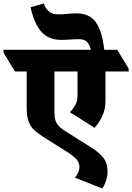

<svg xmlns="http://www.w3.org/2000/svg" viewBox="-94 -914 762 1107"><path d="M452 -177 309 -267Q329 -287 341 -310Q353 -333 353 -361V-502H220V-262Q220 -227 232.5 -204.5Q245 -182 279 -160L438 -60Q473 -38 499.5 -7Q526 24 526 75Q526 104 516.5 130.5Q507 157 496 173L338 110Q364 78 364 49Q364 23 345 2.5Q326 -18 276 -49L155 -125Q127 -143 105.5 -162Q84 -181 72 -211Q60 -241 60 -292V-502H-8L-74 -611V-627H582L648 -518V-502H514V-331Q514 -286 497 -248Q480 -210 452 -177ZM434 -612Q424 -656 408.5 -672Q393 -688 361 -688Q337 -688 310 -686Q283 -684 259 -684Q189 -684 147 -728Q105 -772 82 -872L158 -894Q171 -860 190.5 -845.5Q210 -831 244 -831Q268 -831 295 -834Q322 -837 346 -837Q396 -837 428.5 -815.5Q461 -794 480.5 -745Q500 -696 509 -612Z"/></svg>

Font: Noto Serif Devanagari Black
Style: Regular
Weight: 900
Designer: Universal Thirst, Indian Type Foundry and the Monotype Design Team
Foundry: Monotype Imaging Inc.
Version: Version 2.004; ttfautohint (v1.8.4.7-5d5b)